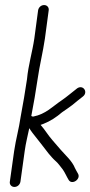

<svg xmlns="http://www.w3.org/2000/svg" viewBox="-20 -712 358 761"><path d="M131 -671 116 -559C108 -505 92 -453 87 -398C80 -350 71 -298 62 -250C55 -201 43 -161 36 -113L19 8C17 20 26 29 37 29C49 29 59 20 61 8L78 -114C82 -144 90 -175 96 -204C99 -199 103 -193 109 -185C129 -159 153 -130 173 -103L186 -88C191 -83 195 -78 200 -74C209 -67 221 -50 229 -40C238 -27 244 -12 252 1C265 23 302 -2 289 -24C285 -32 281 -37 277 -46C266 -74 239 -97 221 -118L189 -155C168 -179 161 -194 141 -217L152 -221C180 -232 204 -248 226 -267C238 -275 255 -287 267 -296C281 -307 294 -319 308 -329C331 -346 310 -378 286 -362C265 -346 246 -329 224 -314C188 -290 162 -260 112 -250H109C108 -251 105 -252 104 -252C113 -298 122 -350 129 -398C137 -454 150 -504 158 -559L173 -671C175 -683 166 -692 155 -692C143 -692 133 -683 131 -671Z"/></svg>

Font: PolanStronk
Style: Ita
Weight: 500
Version: Version 1.0